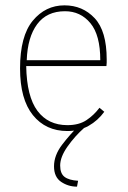

<svg xmlns="http://www.w3.org/2000/svg" viewBox="-20 -480 478 718"><path d="M232 10Q151 10 103 -49.5Q55 -109 55 -224Q55 -345 102.5 -402.5Q150 -460 221 -460Q289 -460 334 -412Q379 -364 379 -258Q379 -249 379 -245.5Q379 -242 378 -233H78Q80 -119 120 -65.5Q160 -12 232 -12Q275 -12 303 -30.5Q331 -49 352 -77L370 -62Q346 -29 311.5 -9.5Q277 10 232 10ZM80 -255H355Q355 -349 318 -393.5Q281 -438 223 -438Q155 -438 119 -389.5Q83 -341 80 -255ZM272 196 268 218Q235 218 208.5 200Q182 182 182 142Q182 101 212 61.5Q242 22 277 -12L295 -2Q260 29 232.5 68Q205 107 205 139Q205 169 221.5 181.5Q238 194 272 196Z"/></svg>

Font: Inconsolata SemiCondensed ExtraLight
Style: Regular
Weight: 200
Width: 4
Monospace: yes
Designer: Raph Levien, Cyreal, Brenton Simpson
Foundry: Raph Levien, Cyreal, Google
Version: Version 3.100; ttfautohint (v1.8.4.7-5d5b)